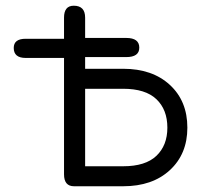

<svg xmlns="http://www.w3.org/2000/svg" viewBox="-20 -648 714 675"><path d="M205.1 -585.9V-511.7H70.3C42.3 -511.7 28.3 -501 28.3 -479.5C28.3 -456.1 42.3 -444.3 70.3 -444.3H205.1V-35.2C205.1 -7.2 216.8 6.8 240.2 6.8H413.1C481.4 6.8 536.1 -12 577.1 -49.8C618.2 -87.6 638.7 -137.4 638.7 -199.2C638.7 -261.7 618.2 -311.8 577.1 -349.6C536.1 -387.4 481.4 -406.2 413.1 -406.2H279.3V-447.3H423.8C454.4 -447.3 469.7 -458.3 469.7 -480.5C469.7 -503.3 454.4 -514.6 423.8 -514.6H279.3V-585.9C279.3 -613.9 266 -627.9 239.3 -627.9C216.5 -627.9 205.1 -613.9 205.1 -585.9ZM413.1 -335.9C465.2 -335.9 504.1 -323.7 529.8 -299.3C555.5 -274.9 568.4 -241.5 568.4 -199.2C568.4 -157.6 555.5 -124.5 529.8 -100.1C504.1 -75.7 465.2 -63.5 413.1 -63.5H279.3V-335.9Z"/></svg>

Font: Jura
Style: DemiBold
Weight: 600
Version: Version 2.5.1